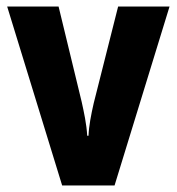

<svg xmlns="http://www.w3.org/2000/svg" viewBox="-20 -570 543 590"><path d="M171 0H332L501 -550H343L268 -253C260 -218 253 -182 252 -153H248C246 -189 238 -225 231 -257L160 -550H2Z"/></svg>

Font: Noto Sans Lao Looped Condensed ExtraBold
Style: Regular
Weight: 800
Width: 3
Designer: Mark Frömberg, Ben Mitchell
Foundry: The Fontpad Ltd
Version: Version 1.002